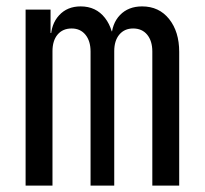

<svg xmlns="http://www.w3.org/2000/svg" viewBox="-20 -580 640 600"><path d="M60 0V-550H138V-477H158L139 -460Q139 -504 164.5 -532Q190 -560 232 -560Q280 -560 308 -524Q336 -488 336 -430L309 -482H351L328 -460Q329 -506 355 -533Q381 -560 424 -560Q477 -560 508.5 -520.5Q540 -481 540 -418V0H456V-419Q456 -452 440 -471.5Q424 -491 396 -491Q369 -491 353 -472Q337 -453 337 -420V0H263V-419Q263 -452 247 -471.5Q231 -491 204 -491Q176 -491 160 -472Q144 -453 144 -420V0Z"/></svg>

Font: JetBrains Mono
Style: Regular
Weight: 400
Monospace: yes
Designer: Philipp Nurullin, Konstantin Bulenkov
Foundry: JetBrains
Version: Version 2.305